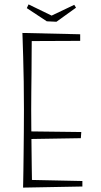

<svg xmlns="http://www.w3.org/2000/svg" viewBox="-20 -849 462 874"><path d="M85 5Q85 5 85.5 -15.5Q86 -36 86.5 -71.5Q87 -107 87.5 -152.5Q88 -198 88.5 -249.5Q89 -301 89 -352Q89 -416 88 -478Q87 -540 85.5 -590Q84 -640 83 -669.5Q82 -699 82 -699L125 -687Q125 -687 124.5 -663.5Q124 -640 124 -602Q124 -564 123.5 -518.5Q123 -473 122.5 -429Q122 -385 122 -350Q122 -315 122.5 -269.5Q123 -224 123.5 -177Q124 -130 124.5 -90Q125 -50 125.5 -25.5Q126 -1 126 -1ZM85 5 119 -30 355 -25V0ZM104 -216V-251L350 -248L348 -220ZM110 -662 82 -699 345 -693V-663ZM237 -750 193 -752 102 -812 110 -829 215 -778 318 -827 326 -814Z"/></svg>

Font: Truculenta Thin
Style: Regular
Weight: 250
Version: Version 1.002